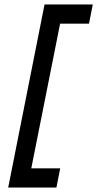

<svg xmlns="http://www.w3.org/2000/svg" viewBox="-20 -718 440 869"><path d="M382.8 -610.8H252L121.6 43.9H252.4L235.4 130.9H17.1L181.6 -697.8H399.9Z"/></svg>

Font: Qaz
Style: Italic
Weight: 400
Italic angle: -11.25°
Designer: GGBotNet
Foundry: f0n7
Version: 0.70